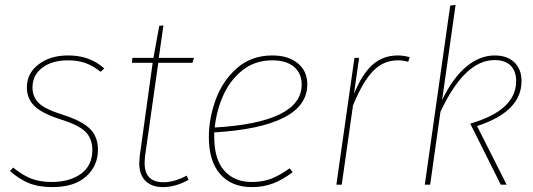

<svg xmlns="http://www.w3.org/2000/svg" viewBox="-20 -756 2183 786"><path d="M407 -476 392 -462Q362 -486 331 -497.5Q300 -509 258 -509Q194 -509 153.5 -479Q113 -449 113 -398Q113 -359 139.5 -333.5Q166 -308 238 -286Q316 -261 348.5 -228.5Q381 -196 381 -143Q381 -77 332.5 -33.5Q284 10 194 10Q136 10 95.5 -7.5Q55 -25 21 -56L34 -70Q69 -41 105 -26Q141 -11 192 -11Q265 -11 311.5 -44.5Q358 -78 358 -142Q358 -188 330.5 -216Q303 -244 229 -267Q151 -292 120.5 -322.5Q90 -353 90 -398Q90 -456 138 -492.5Q186 -529 258 -529Q304 -529 340 -516Q376 -503 407 -476Z M574 -118Q572 -98 572 -89Q572 -10 649 -10Q694 -10 744 -37L752 -20Q699 10 647 10Q601 10 575.5 -15.5Q550 -41 550 -89Q550 -97 552 -117L605 -499H520L522 -519H608L632 -650L649 -652L630 -519H774L768 -499H628Z M857 -214V-196Q857 -104 898 -57.5Q939 -11 1011 -11Q1056 -11 1090.5 -24.5Q1125 -38 1166 -67L1178 -51Q1137 -20 1097.5 -5Q1058 10 1011 10Q928 10 881.5 -43Q835 -96 835 -195Q835 -271 863 -348Q891 -425 950 -477Q1009 -529 1095 -529Q1160 -529 1199 -497Q1238 -465 1238 -411Q1238 -323 1141 -274Q1044 -225 857 -214ZM859 -234Q1215 -255 1215 -410Q1215 -456 1183.5 -482.5Q1152 -509 1095 -509Q1023 -509 972 -468Q921 -427 893.5 -364.5Q866 -302 859 -234Z M1657 -522 1651 -503Q1631 -509 1609 -509Q1549 -509 1506.5 -464.5Q1464 -420 1425 -324L1379 0H1357L1431 -519H1450L1429 -371Q1461 -451 1504 -490Q1547 -529 1609 -529Q1631 -529 1657 -522Z M1790 -347Q1835 -439 1890 -484Q1945 -529 2005 -529Q2056 -529 2085.5 -501Q2115 -473 2115 -424Q2115 -299 1933 -240L2054 0H2030L1905 -250Q2093 -304 2093 -424Q2093 -464 2071 -487Q2049 -510 2004 -510Q1882 -510 1783 -298L1741 0H1719L1823 -733L1845 -736Z"/></svg>

Font: Fira Sans Thin
Style: Italic
Weight: 250
Italic angle: -8°
Designer: Carrois Corporate & Edenspiekermann AG
Foundry: Carrois Corporate GbR & Edenspiekermann AG
Version: Version 4.203